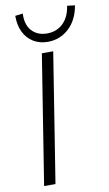

<svg xmlns="http://www.w3.org/2000/svg" viewBox="-101 -983 588 1032"><g transform="rotate(-10 192.5 -466.5)"><path d="M53 0 165 -705H227L115 0ZM208 -760Q164 -760 130 -780.5Q96 -801 77.5 -838.5Q59 -876 59 -928L101 -933Q98 -872 129 -838.5Q160 -805 212 -805Q264 -805 299 -838.5Q334 -872 343 -933L385 -928Q372 -850 323.5 -805Q275 -760 208 -760Z"/></g></svg>

Font: Mulish ExtraLight Light
Style: Italic
Weight: 300
Italic angle: -9°
Version: Version 3.603